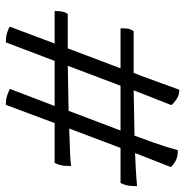

<svg xmlns="http://www.w3.org/2000/svg" viewBox="-8 -626 648 673"><g transform="rotate(90 316.5 -290.0)"><path d="M129 14Q108 14 93.5 9Q79 4 74 0L133 -157H19Q19 -178 22.5 -189Q26 -200 30 -203H150L220 -388H80Q79 -410 83 -421Q87 -432 91 -434H236Q247 -461 257.5 -491Q268 -521 278.5 -548.5Q289 -576 295 -594Q314 -594 328 -584.5Q342 -575 349 -566L297 -434L456 -437Q467 -467 481 -506Q495 -545 507 -589Q531 -589 545.5 -580.5Q560 -572 566 -564L517 -439Q570 -441 597 -443Q624 -445 633 -446Q633 -424 630 -410.5Q627 -397 622 -388H499L431 -208Q497 -210 525.5 -211.5Q554 -213 562 -215Q563 -193 559.5 -178.5Q556 -164 551 -157H412L348 14Q328 14 314 9Q300 4 292 0L352 -157H194ZM211 -203 369 -206 438 -388H281Z"/></g></svg>

Font: Texturina Medium 12pt Light
Style: Italic
Weight: 300
Italic angle: -11°
Version: Version 1.002